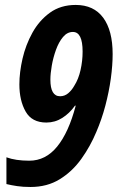

<svg xmlns="http://www.w3.org/2000/svg" viewBox="-20 -744 474 774"><path d="M103 9.8Q72.3 9.8 49.3 6.3Q26.4 2.9 5.9 -2V-109.9Q43 -96.2 98.1 -96.2Q164.1 -96.2 210.4 -153.1Q256.8 -210 285.2 -317.9H282.2Q260.3 -287.1 231 -268.6Q201.7 -250 167 -250Q108.4 -250 83.3 -294.4Q58.1 -338.9 58.1 -403.8Q58.1 -452.1 70.8 -507.6Q83.5 -563 110.8 -612.3Q138.2 -661.6 181.4 -692.9Q224.6 -724.1 285.2 -724.1Q357.9 -724.1 396 -672.6Q434.1 -621.1 434.1 -525.9Q434.1 -481.4 426.8 -427.7Q419.4 -374 404.8 -318.4Q390.1 -262.7 368.2 -211.9Q344.2 -154.3 307.9 -103.5Q271.5 -52.7 220.9 -21.5Q170.4 9.8 103 9.8ZM222.2 -356Q240.7 -356 255.1 -368.2Q269.5 -380.4 279.8 -398.9Q296.4 -424.8 304.7 -461.7Q313 -498.5 313 -536.1Q313 -615.2 273.9 -615.2Q251 -615.2 233.9 -594.7Q216.8 -574.2 205.6 -543Q194.3 -511.7 188.7 -479.2Q183.1 -446.8 183.1 -422.9Q183.1 -356 222.2 -356Z"/></svg>

Font: Open Sans Condensed
Style: Bold Italic
Weight: 700
Width: 3
Italic angle: -12°
Designer: Monotype Design Team
Foundry: Monotype Imaging Inc.
Version: Version 3.003; ttfautohint (v1.8.4)